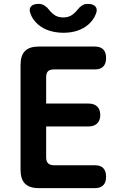

<svg xmlns="http://www.w3.org/2000/svg" viewBox="-20 -970 640 990"><path d="M218 -436H437Q465 -436 481 -421Q497 -406 497 -377Q497 -349 481 -333.5Q465 -318 437 -318H218V-158Q218 -138 228 -128Q238 -118 258 -118H469Q498 -118 512.5 -103Q527 -88 527 -59Q527 -30 512.5 -15Q498 0 469 0H180Q132 0 109 -23Q86 -46 86 -94V-636Q86 -684 109 -707Q132 -730 180 -730H469Q498 -730 512.5 -715Q527 -700 527 -671Q527 -642 512.5 -627Q498 -612 469 -612H258Q237 -612 227.5 -602.5Q218 -593 218 -572ZM137 -900Q128 -923 139.5 -936.5Q151 -950 179 -950Q189 -950 196.5 -947.5Q204 -945 210 -941Q223 -933 232 -920.5Q241 -908 255 -897Q275 -880 306 -880Q337 -880 357 -897Q370 -907 379 -919Q388 -931 399 -939Q406 -944 413.5 -947Q421 -950 432 -950Q460 -950 472 -936.5Q484 -923 475 -900Q463 -867 435 -843Q386 -801 306 -801Q226 -802 177 -843Q148 -868 137 -900Z"/></svg>

Font: Maple Mono Normal NL
Style: Bold
Weight: 700
Monospace: yes
Designer: subframe7536
Version: Version 7.000